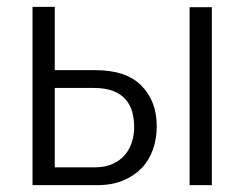

<svg xmlns="http://www.w3.org/2000/svg" viewBox="-20 -541 715 561"><path d="M75 0V-521H140V-336H259Q349 -336 393.5 -290.5Q438 -245 438 -172Q438 -136 427 -104.5Q416 -73 394 -50Q372 -27 339.5 -13.5Q307 0 264 0ZM534 0V-520H599V0ZM140 -52H256Q287 -52 309 -62Q331 -72 345 -88.5Q359 -105 365.5 -126Q372 -147 372 -171Q372 -193 366.5 -213.5Q361 -234 347.5 -250Q334 -266 311 -275Q288 -284 254 -284H140Z"/></svg>

Font: Rising Sun Light
Style: Regular
Weight: 300
Designer: Matt McInerney, Pablo Impallari, Rodrigo Fuenzalida (Raleway font), Stephen Hutchings (Greek), Cristiano Sobral (main ch
Foundry: The Rising Sun Project Authors
Version: Version 4.327; ttfautohint (v1.8.4.7-5d5b-dirty)